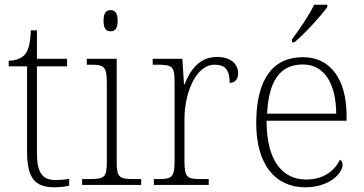

<svg xmlns="http://www.w3.org/2000/svg" viewBox="-20 -786 1546 816"><path d="M210 10C231 10 254 8 274 3V-26C253 -22 237 -21 215 -21C161 -21 137 -52 137 -134V-504H265V-536H137V-657H111C109 -595 98 -566 83 -551C68 -537 45 -528 17 -528V-504H95V-142C95 -30 128 10 210 10Z M450 -653C468 -653 480 -663 480 -698C480 -732 468 -743 450 -743C432 -743 420 -732 420 -698C420 -663 432 -653 450 -653ZM329 0H580V-25H554C487 -25 476 -30 476 -98V-536H349V-511H364C420 -511 434 -506 434 -435V-97C434 -30 423 -25 356 -25H329Z M634 0H867V-25H834C777 -25 764 -30 764 -100V-280C764 -393 814 -511 891 -511C935 -511 956 -492 956 -434C981 -434 992 -452 992 -475C992 -515 959 -544 903 -544C824 -544 788 -485 764 -427H762L755 -536H629V-511H644C711 -511 722 -506 722 -439V-101C722 -30 708 -25 652 -25H634Z M1221 -619V-606H1231C1275 -642 1346 -721 1371 -756V-766H1315C1294 -721 1250 -657 1221 -619ZM1277 10C1382 10 1436 -51 1436 -86C1436 -97 1432 -103 1425 -107C1402 -61 1356 -23 1281 -23C1179 -23 1112 -106 1113 -273H1453V-294C1453 -452 1382 -543 1268 -543C1140 -543 1069 -451 1069 -262C1069 -88 1149 10 1277 10ZM1409 -303H1115C1122 -432 1163 -512 1267 -512C1361 -512 1408 -427 1409 -303Z"/></svg>

Font: Noto Serif Myanmar ExtraLight
Style: Regular
Weight: 200
Designer: Ben Mitchell and the Monotype Design Team
Foundry: Monotype Imaging Inc.
Version: Version 2.106